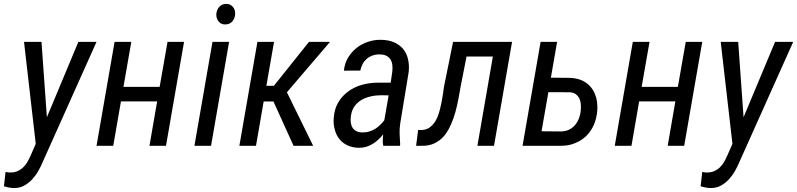

<svg xmlns="http://www.w3.org/2000/svg" viewBox="-63 -741 4052 976"><path d="M335.4 -528.3 175.3 -145 147.9 -528.3H59.1L118.7 -9.8L93.3 48.3C87.9 60.5 82 72.3 75.7 83.5C69.3 94.2 61.5 103.5 52.7 111.8C43.9 119.6 33.7 126 22.5 130.4C11.2 134.8 -2 136.2 -16.6 135.7C-22.9 135.3 -29.3 134.3 -34.7 132.8L-43 206.1L-19.5 211.9C-11.2 213.4 -3.4 214.4 4.9 214.8C23.9 215.3 41.5 211.9 57.1 204.1C72.3 195.8 86.4 185.5 98.6 172.9C110.8 159.7 121.6 145.5 130.9 129.4C140.1 113.3 147.9 97.7 154.3 82L427.7 -528.3Z M696.8 0H780.8L872.6 -528.3H788.6L748.5 -299.3H564.5L604.5 -528.3H519.5L427.7 0H512.7L551.8 -225.6H735.8Z M1036.6 -668C1036.1 -660.6 1037.1 -654.3 1039.6 -647.9C1041.5 -641.6 1044.4 -635.7 1048.8 -631.3C1052.7 -626.5 1057.6 -622.6 1063.5 -620.1C1069.3 -617.7 1076.2 -616.2 1083.5 -616.7C1098.1 -617.2 1109.9 -622.6 1118.7 -632.8C1127 -643.1 1131.8 -655.3 1132.3 -669.4C1132.8 -676.8 1131.8 -683.6 1129.9 -689.9C1127.4 -696.3 1124.5 -701.7 1120.6 -706.5C1116.2 -710.9 1111.3 -714.8 1105.5 -717.8C1099.1 -720.2 1092.3 -721.7 1085 -721.2C1070.3 -720.7 1058.6 -714.8 1050.3 -704.6C1042 -694.3 1037.1 -682.1 1036.6 -668ZM925.3 0H1009.8L1101.6 -528.3H1017.1Z M1277.3 -225.1H1327.1L1429.2 0H1528.8L1395.5 -272L1614.7 -528.3H1507.8L1329.1 -304.7H1291L1330.1 -528.3H1245.6L1153.8 0H1238.3Z M1885.3 0H1970.2L1971.2 -8.3C1969.7 -26.9 1968.8 -44.9 1968.3 -62C1967.8 -79.1 1968.8 -96.7 1971.7 -115.2L2014.6 -375.5C2017.1 -399.9 2015.6 -421.9 2010.7 -441.9C2005.9 -461.9 1997.6 -479 1985.4 -493.2C1973.1 -507.3 1958 -518.1 1939.5 -526.4C1920.4 -534.2 1898.9 -538.1 1874 -538.6C1851.1 -539.1 1828.6 -535.6 1807.1 -528.3C1785.2 -521 1765.6 -510.3 1748.5 -496.6C1731.4 -482.4 1716.8 -465.8 1705.6 -446.8C1694.3 -427.2 1687.5 -405.8 1685.1 -381.8L1768.6 -382.3C1771 -394.5 1774.9 -405.3 1780.3 -415.5C1785.6 -425.8 1793 -434.6 1801.3 -441.9C1809.6 -449.2 1818.8 -454.6 1829.6 -458.5C1840.3 -462.4 1852.1 -464.4 1865.2 -464.4C1879.4 -464.4 1890.6 -462.4 1899.9 -458C1909.2 -453.6 1916 -447.3 1921.4 -439.9C1926.3 -432.1 1929.7 -422.9 1931.2 -412.1C1932.6 -401.4 1932.6 -389.6 1931.2 -377L1922.9 -320.8H1859.9C1831.5 -320.8 1804.2 -317.4 1777.8 -310.1C1751.5 -302.7 1728 -291.5 1707.5 -276.4C1686.5 -261.2 1669.4 -242.7 1656.2 -220.2C1643.1 -197.3 1635.3 -170.9 1633.3 -140.1C1631.8 -118.7 1633.8 -98.6 1639.2 -80.6C1644 -62.5 1651.9 -46.4 1663.1 -33.2C1674.3 -19.5 1688 -8.8 1705.1 -1.5C1721.7 6.3 1741.2 10.3 1763.7 10.3C1776.4 10.3 1788.6 8.3 1799.8 4.9C1811 1.5 1821.8 -3.4 1832 -9.8C1841.8 -15.6 1851.1 -22.9 1859.9 -31.2C1868.7 -39.6 1877 -48.3 1884.8 -57.6C1883.8 -47.9 1883.3 -38.1 1882.8 -28.8C1882.3 -19.5 1883.3 -9.8 1885.3 0ZM1781.2 -67.9C1768.1 -67.9 1757.3 -69.8 1749 -74.2C1740.7 -78.1 1733.9 -84 1729.5 -91.3C1724.6 -98.6 1721.7 -106.9 1720.2 -117.2C1718.8 -127.4 1719.2 -138.2 1720.7 -150.4C1723.1 -169.9 1729 -186.5 1738.8 -200.2C1748 -213.4 1760.3 -224.6 1774.4 -232.9C1788.6 -241.2 1804.7 -247.1 1821.8 -251C1838.9 -254.9 1856.4 -256.8 1874 -256.8L1912.6 -256.3L1890.6 -129.9C1884.3 -121.1 1877 -112.8 1869.1 -105.5C1860.8 -97.7 1852.5 -90.8 1843.3 -85.4C1834 -80.1 1824.2 -75.7 1814 -72.8C1803.7 -69.3 1792.5 -67.9 1781.2 -67.9Z M2448.2 0 2540 -528.3H2240.2L2194.3 -302.2C2192.4 -291 2190.4 -277.3 2188.5 -262.2C2186 -247.1 2183.6 -231 2180.2 -214.8C2176.8 -198.2 2172.9 -182.1 2168 -166C2163.1 -149.9 2156.7 -135.7 2148.9 -123C2140.6 -110.4 2130.9 -100.1 2119.6 -92.3C2107.9 -84 2093.8 -80.1 2077.6 -80.1H2062.5L2052.2 0H2078.6C2104.5 1 2127 -3.4 2146 -12.7C2165 -22 2181.2 -34.2 2194.8 -50.3C2208 -66.4 2219.2 -85 2228.5 -106C2237.8 -127 2245.6 -148.4 2252 -171.4C2258.3 -194.3 2263.2 -216.8 2267.6 -239.7L2278.8 -302.2L2308.6 -453.6H2442.4L2363.8 0Z M2834.5 -345.2 2737.3 -346.2 2769 -528.3H2685.1L2593.3 0H2787.1C2813.5 0.5 2837.9 -3.9 2859.9 -13.2C2881.8 -22 2901.4 -34.2 2917.5 -50.3C2933.6 -65.9 2946.3 -85 2956.1 -106.9C2965.3 -128.9 2971.2 -152.8 2973.1 -178.7C2974.6 -201.7 2973.1 -223.6 2967.8 -243.7C2962.4 -263.7 2954.1 -280.8 2942.4 -295.9C2930.7 -310.5 2916 -322.3 2897.9 -331.1C2879.9 -339.4 2858.4 -344.2 2834.5 -345.2ZM2689.9 -73.7 2724.6 -272.5 2834 -272C2846.7 -271 2856.9 -267.6 2864.7 -261.7C2872.6 -255.4 2878.4 -248 2882.8 -238.8C2886.7 -229.5 2889.2 -219.2 2889.6 -208C2890.1 -196.8 2890.1 -186 2888.7 -175.3C2887.2 -161.1 2883.8 -148.4 2878.9 -136.2C2873.5 -124 2867.2 -113.3 2858.9 -104C2850.6 -94.7 2840.3 -86.9 2829.1 -81.5C2817.4 -76.2 2804.2 -73.2 2789.1 -72.8Z M3331.1 0H3415L3506.8 -528.3H3422.9L3382.8 -299.3H3198.7L3238.8 -528.3H3153.8L3062 0H3147L3186 -225.6H3370.1Z M3877 -528.3 3716.8 -145 3689.5 -528.3H3600.6L3660.2 -9.8L3634.8 48.3C3629.4 60.5 3623.5 72.3 3617.2 83.5C3610.8 94.2 3603 103.5 3594.2 111.8C3585.4 119.6 3575.2 126 3564 130.4C3552.7 134.8 3539.6 136.2 3524.9 135.7C3518.6 135.3 3512.2 134.3 3506.8 132.8L3498.5 206.1L3522 211.9C3530.3 213.4 3538.1 214.4 3546.4 214.8C3565.4 215.3 3583 211.9 3598.6 204.1C3613.8 195.8 3627.9 185.5 3640.1 172.9C3652.3 159.7 3663.1 145.5 3672.4 129.4C3681.6 113.3 3689.5 97.7 3695.8 82L3969.2 -528.3Z"/></svg>

Font: Roboto Condensed
Style: Italic
Weight: 400
Designer: Google
Version: Version 1.000;PS 001.000;hotconv 1.0.88;makeotf.lib2.5.64775